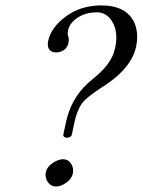

<svg xmlns="http://www.w3.org/2000/svg" viewBox="-20 -679 523 704"><path d="M230.5 -571.8Q226.6 -551.8 230 -545.9Q233.9 -537.1 231 -522Q225.1 -493.7 195.3 -487.8Q190.9 -486.8 186.5 -486.8Q156.7 -486.8 155.3 -515.1Q155.3 -522.5 156.7 -529.8Q168.5 -580.6 223.6 -620.1Q276.4 -658.7 351.1 -659.2Q445.8 -659.2 474.1 -592.3Q488.8 -555.7 479 -507.8Q463.4 -434.1 373 -371.6Q361.8 -363.8 341.8 -351.1Q295.4 -319.8 280.8 -300.8Q261.7 -272.9 252.4 -228L243.2 -184.1Q239.7 -174.8 225.1 -173.8Q211.9 -175.3 211.9 -184.1L221.7 -230Q240.2 -316.9 301.8 -373.5Q312 -382.8 322.3 -391.1Q381.8 -439 397 -484.9Q399.9 -494.6 402.3 -503.9Q416.5 -570.3 383.8 -610.8Q364.3 -633.8 335.9 -633.8Q278.3 -633.8 244.6 -597.2Q233.4 -584 230.5 -571.8ZM147.9 -46.9Q153.3 -72.3 185.5 -88.4Q199.2 -94.7 210 -95.2Q236.8 -95.2 246.1 -66.9Q249.5 -54.7 247.1 -43Q242.2 -19 212.9 -2.9Q198.2 4.9 185.1 4.9Q167 4.9 155.5 -11.2Q144 -27.3 147.9 -46.9Z"/></svg>

Font: Linux Libertine Display Slanted O
Style: Slanted
Weight: 400
Designer: Philipp H. Poll
Foundry: Philipp H. Poll
Version: Version 5.0.9